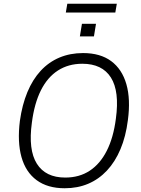

<svg xmlns="http://www.w3.org/2000/svg" viewBox="-20 -996 753 1024"><path d="M325 8Q234 8 175.5 -35Q117 -78 94.5 -158.5Q72 -239 86 -351Q98 -437 126 -504.5Q154 -572 197 -618.5Q240 -665 297 -689Q354 -713 423 -713Q515 -713 573 -670Q631 -627 654 -547Q677 -467 662 -355Q651 -268 622.5 -200.5Q594 -133 550.5 -86.5Q507 -40 450.5 -16Q394 8 325 8ZM328 -49Q403 -49 458.5 -85.5Q514 -122 549.5 -192Q585 -262 598 -363Q618 -509 571.5 -582.5Q525 -656 419 -656Q345 -656 289 -620Q233 -584 198 -514Q163 -444 150 -342Q130 -197 176.5 -123Q223 -49 328 -49ZM331 -929 339 -976H603L595 -929ZM406 -802 417 -869H492L481 -802Z"/></svg>

Font: Nunito Sans 10pt SemiCondensed Light
Style: Italic
Weight: 300
Width: 4
Italic angle: -9°
Designer: Vernon Adams
Foundry: Vernon Adams
Version: Version 3.101;gftools[0.9.27]